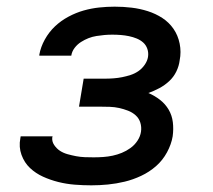

<svg xmlns="http://www.w3.org/2000/svg" viewBox="-20 -548 640 576"><path d="M254 8Q229 8 204 6Q179 4 155 -2Q131 -8 109 -18Q87 -28 70 -44Q53 -60 44.5 -83.5Q36 -107 41 -133L42 -139H138L137 -137Q135 -124 142.5 -113Q150 -102 160 -95.5Q170 -89 182.5 -85.5Q195 -82 208 -79.5Q221 -77 234.5 -76.5Q248 -76 261 -76Q275 -76 289.5 -77Q304 -78 318 -81Q332 -84 345.5 -89.5Q359 -95 371.5 -104Q384 -113 392.5 -126Q401 -139 403 -153Q405 -167 401 -180Q397 -193 387 -202Q377 -211 364 -216Q351 -221 337.5 -224Q324 -227 309.5 -227.5Q295 -228 281 -228H217L231 -312H295Q308 -312 321 -313Q334 -314 346.5 -316.5Q359 -319 371.5 -323Q384 -327 395 -334.5Q406 -342 414 -353.5Q422 -365 424 -377Q426 -390 422 -401.5Q418 -413 409.5 -420.5Q401 -428 390 -432.5Q379 -437 367 -439.5Q355 -442 342.5 -443Q330 -444 317 -444Q305 -444 293.5 -443Q282 -442 269.5 -440Q257 -438 245.5 -433.5Q234 -429 223 -422Q212 -415 204 -404.5Q196 -394 194 -382V-381H98V-384Q102 -407 114.5 -429.5Q127 -452 145 -469Q163 -486 185.5 -498Q208 -510 231 -516.5Q254 -523 277.5 -525.5Q301 -528 324 -528Q350 -528 375 -525Q400 -522 423.5 -514.5Q447 -507 467 -494Q487 -481 500.5 -461.5Q514 -442 519 -417Q524 -392 519 -367Q517 -350 509 -333.5Q501 -317 487.5 -304.5Q474 -292 458 -283.5Q442 -275 425 -269Q444 -261 460 -248.5Q476 -236 486 -219Q496 -202 498.5 -181.5Q501 -161 498 -139Q494 -115 481 -91Q468 -67 448 -49.5Q428 -32 403.5 -20.5Q379 -9 354 -3Q329 3 304 5.5Q279 8 254 8Z"/></svg>

Font: Iosevka Aile Medium
Style: Italic
Weight: 500
Italic angle: -9°
Designer: Belleve Invis
Foundry: Belleve Invis
Version: Version 31.1.0; ttfautohint (v1.8.4)